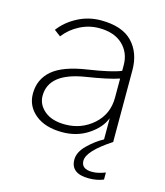

<svg xmlns="http://www.w3.org/2000/svg" viewBox="-107 -600 749 870"><g transform="rotate(15 268.0 -165.0)"><path d="M91.8 -119.1Q91.8 -78.1 126.5 -48.8Q161.1 -19.5 223.6 -19.5Q299.8 -19.5 355.5 -68.8Q411.1 -118.2 411.1 -195.3V-285.2Q363.3 -268.6 256.8 -252Q91.8 -225.6 91.8 -119.1ZM46.9 -117.2Q46.9 -184.6 96.2 -227.1Q145.5 -269.5 255.9 -286.1Q366.2 -302.7 411.1 -321.3V-347.7Q411.1 -406.2 371.6 -443.8Q332 -481.4 260.7 -481.4Q213.9 -481.4 170.9 -459.5Q127.9 -437.5 98.6 -399.4L68.4 -421.9Q99.6 -463.9 150.4 -490.7Q201.2 -517.6 259.8 -517.6Q359.4 -517.6 407.2 -467.8Q455.1 -418 455.1 -335.9V0H412.1V-99.6Q394.5 -52.7 341.8 -17.6Q289.1 17.6 219.7 17.6Q139.6 17.6 93.3 -20.5Q46.9 -58.6 46.9 -117.2ZM305.7 123Q305.7 87.9 339.8 54.2Q374 20.5 412.1 0H456.1Q346.7 71.3 346.7 117.2Q346.7 156.2 397.5 156.2Q425.8 156.2 459 142.6V175.8Q428.7 188.5 390.6 188.5Q305.7 188.5 305.7 123Z"/></g></svg>

Font: Gothic A1 ExtraLight
Style: Regular
Weight: 275
Designer: HanYang I&C Co.,Ltd.
Foundry: HanYang I&C Co.,Ltd.
Version: Version 2.50